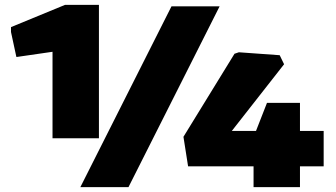

<svg xmlns="http://www.w3.org/2000/svg" viewBox="-20 -766 1377 786"><path d="M1018 -85H750L731 -206L940 -546L958 -552L1125 -540L1143 -503L929 -230H1028L1073 -345H1208V-230H1305V-85H1208V0H1018ZM682 -740H879L506 0H309ZM195 -554 50 -533H47L25 -635V-655L246 -746H385V-200H195Z"/></svg>

Font: Encode Sans Wide
Style: Black
Weight: 900
Designer: Pablo Impallari, Andres Torresi
Foundry: Pablo Impallari, Andres Torresi
Version: Version 1.000; ttfautohint (v1.00) -l 8 -r 50 -G 200 -x 14 -